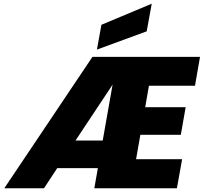

<svg xmlns="http://www.w3.org/2000/svg" viewBox="-20 -1010 1093 1030"><path d="M767 -842 500 -744 524 -877 794 -990ZM779 -550 759 -435H976L950 -287H733L710 -156H957L929 0H486L505 -108H287L216 0H3L476 -705H1053L1026 -550ZM531 -256 584 -556 385 -256Z"/></svg>

Font: Fz Poppins ExtBd
Style: Italic
Weight: 800
Italic angle: -10°
Designer: Ninad Kale (Devanagari), Jonny Pinhorn (Latin)
Foundry: Indian Type Foundry
Version: Vit hóa bi Vntype.Com & FontZin.Com